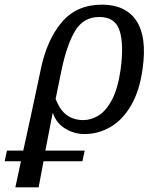

<svg xmlns="http://www.w3.org/2000/svg" viewBox="-120 -566 680 825"><path d="M-100 127 -90 81H-20L18 -93L55 -267Q81 -394 145 -470Q209 -546 318 -546Q419 -546 465.5 -477.5Q512 -409 493 -272Q480 -176 443.5 -113.5Q407 -51 355 -20.5Q303 10 243 10Q198 10 159.5 -14Q121 -38 108 -79H106L75 81H244L234 127H67L46 239H-54L-30 127ZM238 -50Q272 -50 304 -70Q336 -90 361 -137Q386 -184 398 -265Q413 -375 394 -434Q375 -493 307 -493Q239 -493 203.5 -434.5Q168 -376 145 -268L119 -141Q138 -92 167.5 -71Q197 -50 238 -50Z"/></svg>

Font: Noto Serif SemiCondensed
Style: Italic
Weight: 400
Width: 4
Italic angle: -12°
Designer: Monotype Design Team
Foundry: Monotype Imaging Inc.
Version: Version 2.013